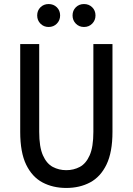

<svg xmlns="http://www.w3.org/2000/svg" viewBox="-20 -918 656 950"><path d="M308 12Q242 12 190.5 -15.2Q139 -42.5 109.5 -103.2Q80 -164 80 -265.5V-700H174V-265.5Q174 -191 192.2 -149.8Q210.5 -108.5 241 -92.2Q271.5 -76 308 -76Q344.5 -76 375 -92.2Q405.5 -108.5 423.8 -149.8Q442 -191 442 -265.5V-700H536.5V-265.5Q536.5 -165 507 -104Q477.5 -43 426 -15.5Q374.5 12 308 12ZM220.5 -784.5Q196.5 -784.5 180.2 -801Q164 -817.5 164 -841.5Q164 -866 180.2 -882Q196.5 -898 220.5 -898Q245 -898 261.2 -882Q277.5 -866 277.5 -841.5Q277.5 -817.5 261.2 -801Q245 -784.5 220.5 -784.5ZM395.5 -784.5Q371.5 -784.5 355.2 -801Q339 -817.5 339 -841.5Q339 -866 355.2 -882Q371.5 -898 395.5 -898Q420 -898 436.2 -882Q452.5 -866 452.5 -841.5Q452.5 -817.5 436.2 -801Q420 -784.5 395.5 -784.5Z"/></svg>

Font: Overpass Mono Medium
Style: Regular
Weight: 500
Monospace: yes
Designer: Delve Withrington, Dave Bailey
Foundry: Delve Fonts LLC
Version: Version 4.000